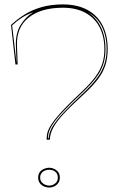

<svg xmlns="http://www.w3.org/2000/svg" viewBox="-20 -835 538 870"><path d="M265 -815Q329 -815 374.5 -791Q420 -767 444 -721.5Q468 -676 468 -612Q468 -573 458 -541Q448 -509 425 -478Q402 -447 362 -410Q304 -357 269.5 -320Q235 -283 220.5 -255Q206 -227 206 -202H191Q191 -205 191.5 -208.5Q192 -212 192 -215Q192 -236 207 -262Q222 -288 257 -326.5Q292 -365 352 -421Q390 -457 412 -487Q434 -517 443.5 -546.5Q453 -576 453 -612Q453 -671 430.5 -713Q408 -755 366 -777.5Q324 -800 265 -800Q166 -800 110 -755.5Q54 -711 57 -628L60 -543H50L30 -722Q59 -749 93 -770Q127 -791 169.5 -803Q212 -815 265 -815ZM35 -720 55 -548 52 -628Q50 -683 72.5 -720.5Q95 -758 131 -780Q101 -769 78 -754Q55 -739 35 -720ZM378 -780Q415 -756 436.5 -713.5Q458 -671 458 -612Q458 -576 448.5 -545.5Q439 -515 416.5 -484.5Q394 -454 355 -417Q296 -362 261.5 -324.5Q227 -287 212.5 -261.5Q198 -236 198 -215Q198 -207 201 -207Q201 -232 216 -258.5Q231 -285 265.5 -322.5Q300 -360 359 -415Q398 -452 420.5 -482.5Q443 -513 453 -544Q463 -575 463 -612Q463 -672 441.5 -714.5Q420 -757 378 -780ZM203 -75Q214 -75 225 -70Q236 -65 243.5 -55.5Q251 -46 251 -30Q251 -15 243.5 -5Q236 5 225 10Q214 15 203 15Q192 15 180 10Q168 5 160.5 -5Q153 -15 153 -30Q153 -46 160.5 -55.5Q168 -65 180 -70Q192 -75 203 -75ZM203 6Q212 6 221 2Q230 -2 236 -10Q242 -18 242 -30Q242 -43 236 -51Q230 -59 221 -62.5Q212 -66 203 -66Q194 -66 184.5 -62.5Q175 -59 168.5 -51Q162 -43 162 -30Q162 -18 168.5 -10Q175 -2 184.5 2Q194 6 203 6Z"/></svg>

Font: Kalnia Glaze Thin
Style: Regular
Weight: 100
Designer: Frida Medrano
Foundry: Frida Medrano
Version: Version 1.110